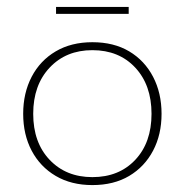

<svg xmlns="http://www.w3.org/2000/svg" viewBox="-20 -525 534 555"><path d="M247 10Q186 10 141 -16.5Q96 -43 71.5 -89.5Q47 -136 47 -196Q47 -256 71.5 -303Q96 -350 141 -376.5Q186 -403 247 -403Q309 -403 353.5 -376.5Q398 -350 422.5 -303Q447 -256 447 -196Q447 -136 422.5 -89.5Q398 -43 353.5 -16.5Q309 10 247 10ZM247 -13Q324 -13 371 -63Q418 -113 418 -196Q418 -279 371 -329.5Q324 -380 247 -380Q171 -380 123.5 -329.5Q76 -279 76 -196Q76 -113 123.5 -63Q171 -13 247 -13ZM142 -485V-505H352V-485Z"/></svg>

Font: Rokkitt Thin
Style: Regular
Weight: 250
Version: Version 3.103